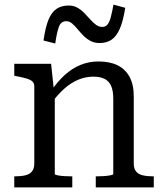

<svg xmlns="http://www.w3.org/2000/svg" viewBox="-20 -814 715 834"><path d="M42 0V-48H45Q71 -48 90 -52.5Q109 -57 119 -69.5Q129 -82 129 -104V-438Q129 -453 120.5 -460.5Q112 -468 95 -473Q78 -478 52 -483L42 -485V-537H202L214 -423L218 -418V-58Q218 -55 230 -52.5Q242 -50 259 -49Q276 -48 290 -48H294V0ZM648 0H396V-48H399Q413 -48 430 -49Q447 -50 459.5 -52.5Q472 -55 472 -58V-385Q472 -418 463.5 -439Q455 -460 436 -470.5Q417 -481 385 -481Q352 -481 320.5 -468Q289 -455 259.5 -429Q230 -403 200 -362V-416Q229 -459 261 -488Q293 -517 329.5 -532Q366 -547 408 -547Q457 -547 490.5 -530.5Q524 -514 542.5 -480.5Q561 -447 561 -396V-104Q561 -82 571 -69.5Q581 -57 600 -52.5Q619 -48 645 -48H648ZM413 -627Q390 -627 372.5 -636.5Q355 -646 341 -660.5Q327 -675 315.5 -689Q304 -703 292.5 -712.5Q281 -722 268 -722Q245 -722 236 -698Q227 -674 220 -625L169 -638Q177 -695 190.5 -728Q204 -761 225.5 -775.5Q247 -790 278 -790Q300 -790 316.5 -780.5Q333 -771 346.5 -757Q360 -743 372.5 -729Q385 -715 397.5 -706Q410 -697 424 -697Q439 -697 447.5 -708Q456 -719 461.5 -740.5Q467 -762 473 -794L524 -780Q515 -723 500.5 -689.5Q486 -656 464.5 -641.5Q443 -627 413 -627Z"/></svg>

Font: Roboto Serif
Style: Regular
Weight: 400
Designer: Greg Gazdowicz
Foundry: Commercial Type
Version: Version 1.008